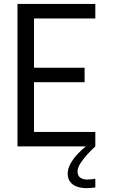

<svg xmlns="http://www.w3.org/2000/svg" viewBox="-20 -758 584 994"><path d="M117.5 -662.5 156 -711V-378L135 -407.5H418V-332.5H135L156 -362V-26.5L117.5 -75H473.5V0H70.5V-737.5H473.5V-662.5ZM473.5 167.5V212.5Q464 214 451.5 215Q439 216 427 216Q400.5 216 378.5 208.2Q356.5 200.5 343.5 183.8Q330.5 167 330.5 140.5Q330.5 115 345.2 88.8Q360 62.5 382 39Q404 15.5 424.5 0H473.5Q455.5 16 434 39.2Q412.5 62.5 397 86.5Q381.5 110.5 381.5 129.5Q381.5 151.5 395.5 161.5Q409.5 171.5 432.5 171.5Q442.5 171.5 453.8 170.2Q465 169 473.5 167.5Z"/></svg>

Font: Epilogue
Style: Regular
Weight: 400
Designer: Tyler Finck
Foundry: Etcetera Type Co
Version: Version 2.112